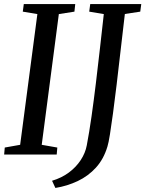

<svg xmlns="http://www.w3.org/2000/svg" viewBox="-22 -763 717 948"><path d="M-1.5 0 1.5 -34.5 77.5 -48 162.5 -693.5 90.5 -705.5 95.5 -743H349.5L345.5 -705.5L268.5 -693.5L184 -48L261 -34.5L258 0ZM251.5 165 235 129.5Q282 115.5 317.8 89Q353.5 62.5 376.5 27.5Q399.5 -7.5 406.5 -45.5Q418.5 -108.5 429.8 -187.2Q441 -266 451.5 -352.8Q462 -439.5 471.8 -526.8Q481.5 -614 490.5 -693.5L418.5 -705.5L423.5 -743H675.5L670.5 -705.5L594.5 -694Q583.5 -600 573.2 -511.2Q563 -422.5 553.8 -344.5Q544.5 -266.5 536 -204Q527.5 -141.5 520.8 -99.2Q514 -57 508.5 -39.5Q490 22.5 451.8 64.5Q413.5 106.5 361.8 131Q310 155.5 251.5 165Z"/></svg>

Font: Merriweather 48pt
Style: Italic
Weight: 400
Italic angle: -7.8°
Version: Version 2.101